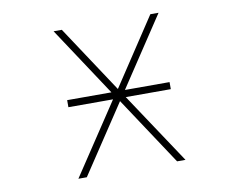

<svg xmlns="http://www.w3.org/2000/svg" viewBox="-79 -836 1159 943"><g transform="rotate(-10 500.0 -365.0)"><path d="M251 -352.5V-387.7H471.7L244.1 -732.4H285.2L505.9 -398.4L726.6 -732.4H767.6L539.1 -387.7H761.7V-352.5H537.1L772.5 2H730.5L505.9 -337.9L280.3 2H238.3L473.6 -352.5Z"/></g></svg>

Font: GenEi Gothic M ExtraLight
Style: Regular
Weight: 200
Designer: o_tamon (Modified); [Source Han Sans]
Ryoko NISHIZUKA  (kana & ideographs); Paul D. Hunt (Latin, Greek & Cyrillic); Wenl
Version: Version 1.1a;Original Version 1.004